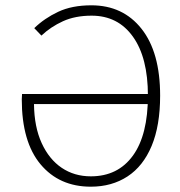

<svg xmlns="http://www.w3.org/2000/svg" viewBox="-20 -691 678 723"><path d="M322 12Q203 12 132.5 -72.5Q62 -157 62 -317Q62 -322 62.5 -327Q63 -332 63 -337H545V-299H108Q109 -213 137 -152Q165 -91 212.5 -59Q260 -27 322 -27Q424 -27 480.5 -105Q537 -183 537 -331Q537 -474 480.5 -553Q424 -632 325 -632Q263 -632 217 -611Q171 -590 136 -557L109 -585Q147 -622 199 -646.5Q251 -671 324 -671Q443 -671 513 -582.5Q583 -494 583 -331Q583 -218 551 -141.5Q519 -65 460 -26.5Q401 12 322 12Z"/></svg>

Font: Source Sans 3 ExtraLight Light
Style: Regular
Weight: 300
Version: Version 3.052;hotconv 1.1.0;makeotfexe 2.6.0